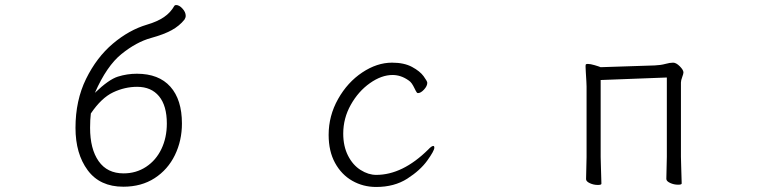

<svg xmlns="http://www.w3.org/2000/svg" viewBox="-20 -730 3040 763"><path d="M524 -437Q611 -437 657 -385.5Q703 -334 703 -239Q703 -171 675 -113.5Q647 -56 594.5 -22Q542 12 470 12Q377 12 328.5 -53.5Q280 -119 280 -222Q280 -331 322 -416.5Q364 -502 428.5 -556.5Q493 -611 564 -632Q605 -644 631.5 -662Q658 -680 673 -707Q675 -710 680 -710Q692 -710 705 -696Q718 -682 718 -667Q718 -660 713 -652Q693 -627 662 -610Q631 -593 580 -579Q522 -563 463 -515.5Q404 -468 357 -361Q412 -414 448.5 -425.5Q485 -437 524 -437ZM471 -41Q521 -41 560.5 -67Q600 -93 621.5 -138Q643 -183 643 -239Q643 -310 612 -347.5Q581 -385 525 -385Q476 -385 429.5 -363Q383 -341 341 -279Q338 -255 338 -222Q338 -138 372 -89.5Q406 -41 471 -41Z M1475 13Q1423 13 1380 -11.5Q1337 -36 1311.5 -82.5Q1286 -129 1286 -194Q1286 -270 1323.5 -336.5Q1361 -403 1419.5 -442Q1478 -481 1538 -481Q1586 -481 1617.5 -464Q1649 -447 1663.5 -427Q1678 -407 1678 -401Q1678 -388 1665 -374Q1652 -360 1641 -360Q1638 -360 1636 -363Q1633 -367 1627.5 -378.5Q1622 -390 1616.5 -398Q1611 -406 1603 -411Q1573 -432 1540 -432Q1496 -432 1450 -399.5Q1404 -367 1374 -313.5Q1344 -260 1344 -199Q1344 -149 1363 -111.5Q1382 -74 1413 -54.5Q1444 -35 1475 -35Q1580 -35 1682 -136Q1695 -150 1702 -150Q1706 -150 1706 -143Q1706 -131 1678 -92Q1650 -53 1598.5 -20Q1547 13 1475 13Z M2367 -412V-106L2368 -68L2370 0Q2370 5 2356 5Q2339 5 2324 -2Q2309 -9 2309 -18L2311 -106V-386Q2311 -398 2308 -443L2307 -465Q2307 -472 2308 -474Q2310 -476 2316 -476Q2326 -476 2343 -471Q2360 -466 2367 -463L2582 -470Q2606 -471 2624 -476Q2642 -481 2655 -481Q2667 -481 2681.5 -466.5Q2696 -452 2696 -442Q2696 -437 2691 -423.5Q2686 -410 2686 -402V-107L2687 -69L2689 -1Q2689 4 2675 4Q2658 4 2643 -3Q2628 -10 2628 -19L2630 -107V-422Z"/></svg>

Font: JyunsaiKaai Light
Style: Regular
Weight: 300
Designer: Fontworks Inc.
Version: Version 0.030;April 7, 2024;FontCreator 14.0.0.2901 64-bit